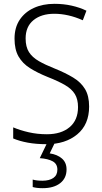

<svg xmlns="http://www.w3.org/2000/svg" viewBox="-20 -744 533 1004"><path d="M446 -187Q446 -93 384 -41.5Q322 10 223 10Q169 10 125.5 2Q82 -6 49 -20V-78Q84 -63 129.5 -52.5Q175 -42 225 -42Q300 -42 344 -79Q388 -116 388 -184Q388 -225 371.5 -252Q355 -279 319.5 -299.5Q284 -320 228 -342Q176 -363 137 -387.5Q98 -412 77 -448.5Q56 -485 56 -542Q56 -600 83 -640.5Q110 -681 157 -702.5Q204 -724 265 -724Q312 -724 354.5 -714.5Q397 -705 432 -688L413 -638Q375 -655 337.5 -663.5Q300 -672 264 -672Q196 -672 155 -638.5Q114 -605 114 -543Q114 -499 131.5 -471.5Q149 -444 183 -424.5Q217 -405 265 -386Q322 -363 362.5 -338.5Q403 -314 424.5 -278.5Q446 -243 446 -187ZM328 142Q328 188 294.5 214Q261 240 203 240Q171 240 151 234V195Q171 201 202 201Q238 201 259 186.5Q280 172 280 143Q280 113 255.5 99.5Q231 86 188 83L228 0H268L240 58Q280 64 304 85Q328 106 328 142Z"/></svg>

Font: Noto Sans Lao UI SemCond Light
Style: Regular
Weight: 300
Width: 4
Designer: Monotype Design Team
Foundry: Monotype Imaging Inc.
Version: Version 2.000; ttfautohint (v1.8.4.7-5d5b)